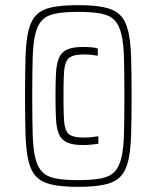

<svg xmlns="http://www.w3.org/2000/svg" viewBox="-20 -716 607 744"><path d="M283 8Q221 8 182 -0.5Q143 -9 121.5 -30.5Q100 -52 90.5 -91.5Q81 -131 79 -193Q77 -255 77 -344Q77 -434 79 -496.5Q81 -559 90.5 -598Q100 -637 121.5 -658.5Q143 -680 182 -688Q221 -696 283 -696Q345 -696 384.5 -687.5Q424 -679 445.5 -657.5Q467 -636 476.5 -596.5Q486 -557 488 -495Q490 -433 490 -344Q490 -255 488 -193Q486 -131 476.5 -91.5Q467 -52 445.5 -30.5Q424 -9 384.5 -0.5Q345 8 283 8ZM302 -154Q262 -154 240 -164Q218 -174 208.5 -196Q199 -218 197 -254.5Q195 -291 195 -344Q195 -397 197 -433Q199 -469 208.5 -491.5Q218 -514 240 -524Q262 -534 302 -534Q322 -534 336.5 -532.5Q351 -531 359 -528V-500Q348 -502 334.5 -503.5Q321 -505 306 -505Q276 -505 259.5 -498.5Q243 -492 236 -475.5Q229 -459 227.5 -427Q226 -395 226 -344Q226 -292 227.5 -260Q229 -228 236 -211.5Q243 -195 259.5 -189Q276 -183 306 -183Q321 -183 334.5 -184.5Q348 -186 361 -188V-159Q348 -157 333 -155.5Q318 -154 302 -154ZM283 -18Q337 -18 371 -24.5Q405 -31 423.5 -50Q442 -69 450.5 -105Q459 -141 460.5 -199.5Q462 -258 462 -344Q462 -430 460.5 -488.5Q459 -547 450.5 -583Q442 -619 423.5 -638Q405 -657 371 -663.5Q337 -670 283 -670Q230 -670 196 -663.5Q162 -657 143.5 -638Q125 -619 116.5 -583Q108 -547 106.5 -488.5Q105 -430 105 -344Q105 -258 106.5 -199.5Q108 -141 116.5 -105Q125 -69 143.5 -50Q162 -31 196 -24.5Q230 -18 283 -18Z"/></svg>

Font: Saira Thin Condensed
Style: Regular
Weight: 100
Width: 3
Version: Version 1.101